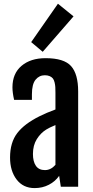

<svg xmlns="http://www.w3.org/2000/svg" viewBox="-20 -988 491 1016"><path d="M163.1 7.3Q102.5 7.3 67.9 -38.1Q33.2 -83.5 33.2 -154.3Q33.2 -233.9 71.3 -283.7Q109.4 -333.5 190.4 -373.5Q225.6 -391.1 273.4 -408.7V-497.6Q273.4 -515.6 272.7 -527.3Q272 -539.1 268.8 -552.2Q265.6 -565.4 259.8 -572.8Q253.9 -580.1 243.2 -585Q232.4 -589.8 217.3 -589.8Q187.5 -589.8 168.2 -566.2Q148.9 -542.5 148.9 -488.8V-459.5H54.7Q45.9 -497.6 45.9 -525.9Q45.9 -599.1 94 -639.6Q142.1 -680.2 221.2 -680.2Q318.4 -680.2 356 -638.4Q393.6 -596.7 393.6 -503.4V0H301.8L293 -57.6Q272.5 -27.8 238.5 -10.3Q204.6 7.3 163.1 7.3ZM217.8 -87.9Q249 -87.9 273.4 -115.7V-326.2Q239.3 -312 225.1 -302.7Q194.8 -284.2 174.6 -251.5Q154.3 -218.8 154.3 -173.3Q154.3 -133.3 169.9 -110.6Q185.5 -87.9 217.8 -87.9ZM206.1 -713.9 145 -765.1 286.6 -968.3 369.1 -901.4Z"/></svg>

Font: FjallaOne
Style: Regular
Weight: 400
Designer: Irina Smirnova
Foundry: Irina Smirnova
Version: Version 1.001